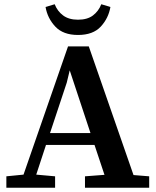

<svg xmlns="http://www.w3.org/2000/svg" viewBox="-20 -886 738 906"><path d="M10 0V-54L91 -62L301 -667H399L610 -60L684 -54V0H381V-54L473 -61L426 -202H197L151 -62L240 -54V0ZM295 -496 216 -258H407L309 -554ZM195 -853 238 -866Q251 -833 278 -813Q305 -793 348 -793Q392 -793 418.5 -813Q445 -833 458 -866L501 -853Q492 -800 455.5 -760.5Q419 -721 348 -721Q278 -721 241 -760.5Q204 -800 195 -853Z"/></svg>

Font: Source Serif 4 SmText Semibold
Style: Regular
Weight: 600
Designer: Frank Grießhammer
Foundry: Adobe
Version: Version 4.005;hotconv 1.1.0;makeotfexe 2.6.0